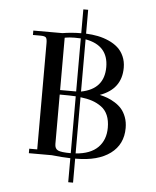

<svg xmlns="http://www.w3.org/2000/svg" viewBox="-64 -901 893 1100"><g transform="rotate(5 383.0 -351.0)"><path d="M95.2 -676.8V-702.1H262.2Q316.4 -710.9 370.1 -710.9V-848.1H397.9V-710.9Q434.1 -709.5 466.6 -702.9Q499 -696.3 529.3 -682.9Q559.6 -669.4 581.5 -649.9Q603.5 -630.4 616.7 -600.8Q629.9 -571.3 629.9 -535.2Q629.9 -412.1 506.8 -368.2Q530.8 -362.8 551.8 -355Q572.8 -347.2 595.5 -333Q618.2 -318.8 634 -300.5Q649.9 -282.2 660.4 -254.2Q670.9 -226.1 670.9 -191.9Q670.9 -97.7 599.9 -44.9Q528.8 7.8 402.8 7.8H397.9V146H370.1V7.8Q325.2 6.8 262.2 0H130.9V-25.9H176.8V-637.2Q176.8 -662.1 169.9 -669.4Q163.1 -676.8 138.2 -676.8ZM277.8 -65.9Q277.8 -39.1 296.1 -30Q314.5 -21 370.1 -21V-348.1Q340.3 -350.1 277.8 -350.1ZM277.8 -376H370.1V-681.2Q357.9 -682.1 333 -682.1Q319.8 -682.1 305.9 -680.9Q292 -679.7 285.2 -678.2L277.8 -676.8ZM397.9 -22Q482.9 -28.3 525.9 -71.3Q568.8 -114.3 568.8 -185.1Q568.8 -226.1 556.2 -255.9Q543.5 -285.6 519 -303.5Q494.6 -321.3 465.6 -331.1Q436.5 -340.8 397.9 -345.2ZM397.9 -377.9Q529.8 -403.3 529.8 -529.8Q529.8 -654.8 397.9 -678.2Z"/></g></svg>

Font: Dihjauti S
Style: Bold
Weight: 700
Designer: T. Christopher White
Version: Version 3.0.0